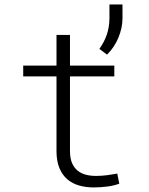

<svg xmlns="http://www.w3.org/2000/svg" viewBox="-20 -818 660 848"><path d="M289.1 -663.6V-528.3H484.9V-480.5H289.1V-147.9Q289.6 -117.2 298.6 -96.9Q307.6 -76.7 323 -64.2Q338.4 -51.8 359.1 -46.4Q379.9 -41 404.3 -41Q428.7 -41 454.3 -44.4Q480 -47.9 498 -51.3L506.8 -6.8Q485.8 1.5 455.6 5.6Q425.3 9.8 394 9.8Q358.9 9.8 329.1 1.2Q299.3 -7.3 277.3 -26.1Q255.4 -44.9 242.7 -75Q230 -105 229.5 -148.4V-480.5H82.5V-528.3H229.5V-663.6ZM521 -737.8Q521 -716.3 516.4 -694.6Q511.7 -672.9 503.2 -652.1Q494.6 -631.3 481.9 -612.1Q469.2 -592.8 452.6 -576.7L418.9 -602.1Q440.9 -632.8 451.9 -665.5Q462.9 -698.2 463.4 -736.8V-798.3H521Z"/></svg>

Font: Roboto Mono Light
Style: Regular
Weight: 300
Designer: Google
Version: Version 2.000985; 2015; ttfautohint (v1.3)